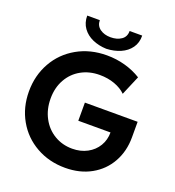

<svg xmlns="http://www.w3.org/2000/svg" viewBox="-161 -1041 1074 1176"><g transform="rotate(20 376.0 -453.5)"><path d="M28.3 -357.4Q28.3 -461.4 75.9 -545.9Q123.5 -630.4 209.2 -679Q294.9 -727.5 403.3 -727.5Q464.4 -727.5 521.7 -711.7Q579.1 -695.8 627 -666L573.2 -539.1Q545.4 -566.9 500.7 -583.3Q456.1 -599.6 402.3 -599.6Q335.4 -599.6 282.2 -570.1Q229 -540.5 198.5 -486.3Q168 -432.1 168 -361.3Q168 -291 197.8 -235.4Q227.5 -179.7 279.8 -148.4Q332 -117.2 396.5 -117.2Q451.2 -117.2 493.9 -140.1Q536.6 -163.1 560.3 -202.6Q584 -242.2 584 -291H374V-409.2H717.8V-307.6Q717.8 -217.3 677.7 -145.5Q637.7 -73.7 564.7 -33Q491.7 7.8 395.5 7.8Q291 7.8 207 -39.6Q123 -86.9 75.7 -170.2Q28.3 -253.4 28.3 -357.4ZM205.1 -915H287.1Q287.6 -878.4 315.4 -858.6Q343.3 -838.9 383.8 -838.9Q425.8 -838.9 453.9 -858.2Q481.9 -877.4 481.4 -915H563.5Q564.5 -868.2 540.5 -834.7Q516.6 -801.3 475.3 -783.4Q434.1 -765.6 383.8 -763.7Q334.5 -765.6 293.9 -783.4Q253.4 -801.3 229.2 -834.7Q205.1 -868.2 205.1 -915Z"/></g></svg>

Font: Reddit Sans Chocolate
Style: Bold
Weight: 700
Designer: Stephen Hutchings
Foundry: Reddit
Version: Version 1.011